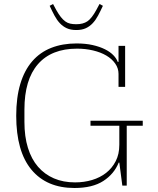

<svg xmlns="http://www.w3.org/2000/svg" viewBox="-20 -927 788 959"><path d="M352 12Q213 12 137 -79.5Q61 -171 61 -349Q61 -440 81.5 -508Q102 -576 141 -621Q180 -666 236 -688Q292 -710 362 -710Q407 -710 442.5 -702Q478 -694 504 -681Q530 -668 546 -651.5Q562 -635 568 -618H572V-698H605V-493H572V-558Q572 -586 555.5 -609.5Q539 -633 511 -649.5Q483 -666 445 -675Q407 -684 365 -684Q237 -684 169.5 -606.5Q102 -529 102 -380V-318Q102 -245 119.5 -188.5Q137 -132 170 -94Q203 -56 249.5 -36Q296 -16 355 -16Q400 -16 440 -28Q480 -40 510 -63.5Q540 -87 558 -122Q576 -157 576 -204V-299H432V-324H693V-299H613V0H591L576 -115H573Q550 -58 496 -23Q442 12 352 12ZM361 -777Q333 -777 313.5 -786Q294 -795 279 -811Q264 -827 252 -849.5Q240 -872 228 -898L245 -907L261 -877Q273 -856 283.5 -842.5Q294 -829 305.5 -820.5Q317 -812 330.5 -809Q344 -806 361 -806Q395 -806 416.5 -820.5Q438 -835 461 -877L477 -907L494 -898Q482 -872 470 -849.5Q458 -827 443 -811Q428 -795 408.5 -786Q389 -777 361 -777Z"/></svg>

Font: IBM Plex Serif ExtraLight
Style: Regular
Weight: 200
Designer: Mike Abbink, Paul van der Laan, Pieter van Rosmalen
Foundry: Bold Monday
Version: Version 2.5